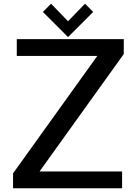

<svg xmlns="http://www.w3.org/2000/svg" viewBox="-20 -1010 734 1030"><path d="M50 0V-80L502 -710H70V-800H644V-720L192 -90H635V0ZM345 -896 436 -990 480 -946 345 -811 210 -946 254 -990Z"/></svg>

Font: Laverick
Style: Regular
Weight: 400
Designer: Daniel Pimley
Foundry: Daniel Pimley
Version: Version 1.000;PS 001.001;hotconv 1.0.56